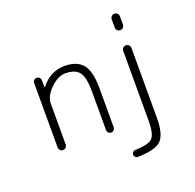

<svg xmlns="http://www.w3.org/2000/svg" viewBox="-161 -940 1323 1305"><g transform="rotate(-20 500.0 -288.0)"><path d="M830.1 -515.6V-9.8Q830.1 114.3 784.2 155.3Q742.2 192.4 618.2 196.3Q618.2 196.3 617.2 196.3Q607.4 196.3 600.6 188.5Q592.8 181.6 592.8 170.9Q592.8 160.2 600.1 152.8Q607.4 145.5 618.2 145.5Q711.9 142.6 739.3 117.2Q770.5 88.9 770.5 -9.8V-515.6Q770.5 -527.3 779.3 -536.1Q788.1 -544.9 800.3 -544.9Q812.5 -544.9 821.3 -536.1Q830.1 -527.3 830.1 -515.6ZM770.5 -683.6V-744.1Q770.5 -755.9 779.3 -764.6Q788.1 -773.4 800.3 -773.4Q812.5 -773.4 821.3 -764.6Q830.1 -755.9 830.1 -744.1V-683.6Q830.1 -671.9 821.3 -663.1Q812.5 -654.3 800.3 -654.3Q788.1 -654.3 779.3 -663.1Q770.5 -671.9 770.5 -683.6ZM183.6 -466.8Q183.6 -464.8 184.6 -464.8Q185.5 -464.8 186.5 -465.8Q254.9 -554.7 358.4 -555.7Q450.2 -555.7 491.2 -504.4Q532.2 -453.1 532.2 -332V-48.8Q532.2 -38.1 523.9 -29.8Q515.6 -21.5 504.4 -21.5Q493.2 -21.5 484.9 -29.8Q476.6 -38.1 476.6 -48.8V-328.1Q476.6 -433.6 446.8 -470.2Q417 -506.8 348.6 -506.8Q294.9 -506.8 240.2 -453.6Q185.5 -400.4 185.5 -347.7V-50.8Q185.5 -39.1 176.8 -30.3Q168 -21.5 156.2 -21.5Q144.5 -21.5 135.7 -30.3Q127 -39.1 127 -50.8V-517.6Q127 -528.3 135.3 -536.6Q143.6 -544.9 154.3 -544.9Q166 -544.9 174.3 -536.6Q182.6 -528.3 182.6 -517.6Z"/></g></svg>

Font: Gen Jyuu Gothic L Monospace Light
Style: Regular
Weight: 300
Designer: [Source Han Sans]
Ryoko NISHIZUKA  (kana & ideographs); Paul D. Hunt (Latin, Greek & Cyrillic); Wenlong ZHANG  (bopomofo
Version: Version 1.002.20150607